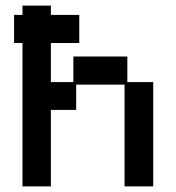

<svg xmlns="http://www.w3.org/2000/svg" viewBox="-20 -651 626 683"><path d="M60 12V-498H30V-598H60V-631H161V-598H262V-498H161V-359H241V-450H433V-359H525V12H423V-350H251V-260H161V12Z"/></svg>

Font: Pixelify Sans
Style: Regular
Weight: 400
Designer: Stefie Justprince
Foundry: Typecalism Foundryline
Version: Version 1.000;February 13, 2025;FontCreator 15.0.0.3015 64-b